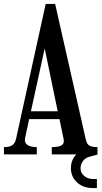

<svg xmlns="http://www.w3.org/2000/svg" viewBox="-20 -784 518 975"><path d="M107 -81Q103 -60 118.5 -48.5Q134 -37 167 -37V0H0V-37Q29 -37 43 -47Q57 -57 62 -81L212 -764H260L415 -79Q420 -54 432.5 -45.5Q445 -37 475 -37V0H243V-37Q279 -37 293.5 -46.5Q308 -56 303 -78L282 -179H128ZM137 -219H273L207 -538ZM475 -37V1L434 12Q412 18 400.5 35Q389 52 389 70Q389 94 407.5 109.5Q426 125 454 125H472V171H452Q402 171 371 142Q340 113 340 70Q340 32 363.5 4.5Q387 -23 439 -31Z"/></svg>

Font: Girassol
Style: Regular
Weight: 400
Width: 3
Designer: Liam Spradlin
Version: Version 1.004